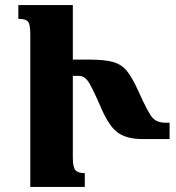

<svg xmlns="http://www.w3.org/2000/svg" viewBox="-20 -734 692 754"><path d="M313 -54Q287 -54 276.5 -65.5Q266 -77 266 -115V-436H290Q309 -436 323.5 -418Q338 -400 375 -315Q408 -237 443.5 -212.5Q479 -188 538 -188H646V-252H631Q597 -252 579.5 -271Q562 -290 524 -375Q500 -428 479 -454.5Q458 -481 424 -490.5Q390 -500 329 -500H266V-714H52V-660Q81 -660 90 -649Q99 -638 99 -599V0H313Z"/></svg>

Font: Noto Serif Armenian SemiCondensed Extra
Style: Regular
Weight: 800
Width: 4
Designer: Monotype Design Team
Foundry: Monotype Imaging Inc.
Version: Version 1.901